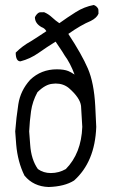

<svg xmlns="http://www.w3.org/2000/svg" viewBox="-20 -750 456 770"><path d="M184 -56Q216 -56 244 -72Q306 -135 310 -241L305 -325Q301 -358 256 -397Q234 -415 203 -415L191 -414Q162 -412 130 -380Q110 -343 104.5 -304Q99 -265 97 -223L101 -170Q105 -110 132 -72Q154 -56 184 -56ZM175 0Q114 -2 78 -46Q51 -101 45 -170L41 -223Q45 -277 53.5 -332Q62 -387 101 -430Q145 -472 208 -472Q237 -472 254 -465Q264 -461 279 -451Q262 -497 239 -528Q239 -530 203 -583Q169 -562 135 -538Q101 -514 62 -504Q43 -504 43 -539Q70 -566 103 -584Q135 -604 166 -625Q159 -637 147 -641Q120 -656 120 -681Q127 -695 137 -700Q138 -701 157 -701Q174 -694 188.5 -680.5Q203 -667 218 -657Q250 -680 284 -701.5Q318 -723 356 -730Q368 -726 374 -714Q375 -712 375 -695Q368 -678 344 -666Q305 -650 254 -614Q308 -532 332.5 -475Q357 -418 362 -325L366 -241Q361 -101 277 -26Q239 -2 175 0Z"/></svg>

Font: Yozai
Style: Regular
Weight: 400
Designer: LXGW / Y.OzVox
Foundry: LXGW / Y.OzVox
Version: Version 0.861;October 22, 2024